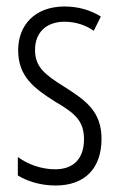

<svg xmlns="http://www.w3.org/2000/svg" viewBox="-20 -562 366 592"><path d="M293 -134C293 -218 245 -252 179 -294C116 -333 88 -357 88 -408C88 -463 124 -495 179 -495C212 -495 244 -485 269 -467L291 -511C259 -531 221 -542 179 -542C88 -542 36 -485 36 -407C36 -327 84 -290 151 -248C211 -213 239 -189 239 -133C239 -74 208 -40 150 -40C107 -40 64 -56 35 -78V-21C61 -5 102 10 151 10C243 10 293 -44 293 -134Z"/></svg>

Font: Noto Sans Arabic UI XCn Lt
Style: Regular
Weight: 300
Width: 2
Designer: Monotype Design Team, Nadine Chahine and Nizar Qandah
Foundry: Monotype Imaging Inc.
Version: Version 2.010